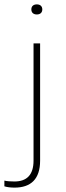

<svg xmlns="http://www.w3.org/2000/svg" viewBox="-57 -668 299 876"><path d="M9 188C84 188 126 149 126 65V-470H96V65C96 130 65 160 9 160C-7 160 -26 159 -37 156V182C-26 186 -7 188 9 188ZM111 -602C126 -602 136 -610 136 -625C136 -640 126 -648 111 -648C96 -648 86 -640 86 -625C86 -610 96 -602 111 -602Z"/></svg>

Font: Gantari Thin
Style: Regular
Weight: 250
Designer: Anugrah Pasau
Foundry: Lafontype
Version: Version 1.000